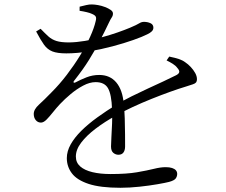

<svg xmlns="http://www.w3.org/2000/svg" viewBox="-20 -811 1040 883"><path d="M533.7 52.6Q441.6 52.6 387.6 34.8Q333.7 16.9 310.5 -14Q287.3 -44.9 287.3 -83.8Q287.3 -115.3 305 -146.9Q322.8 -178.6 354.3 -209.8Q385.9 -241 427.7 -271.2Q469.5 -301.4 516.7 -330.5Q548.3 -349.5 585.1 -367.9Q622 -386.3 659.5 -403.5Q697 -420.7 730.7 -436.4Q764.5 -452.1 790.2 -465.1Q802.7 -471.5 804.3 -479.4Q805.9 -487.4 795.1 -499.1Q788.1 -508.9 774.4 -517.6Q760.7 -526.2 746.1 -533.2L758.4 -550.8Q785.6 -545.2 802.6 -539.6Q819.6 -533.9 832.1 -524.5Q845 -516 857.3 -502.9Q869.6 -489.8 877.7 -475.2Q885.8 -460.6 885.8 -446.5Q885.8 -437.2 881.7 -432Q877.6 -426.9 867.2 -423.4Q856.9 -419.9 836.8 -413.5Q804 -403.7 762.8 -388.9Q721.6 -374.1 677.4 -356.4Q633.2 -338.7 590.7 -319Q548.2 -299.2 513.2 -279.5Q461 -250.6 419.3 -218.9Q377.7 -187.2 353.3 -155Q328.9 -122.9 328.9 -91.1Q328.9 -63.3 348.9 -45.6Q368.9 -28 404.9 -19.3Q440.9 -10.6 488.3 -10.6Q562.5 -10.6 609.6 -18.7Q656.7 -26.8 687.6 -34.5Q718.4 -42.2 741.8 -42.2Q759.5 -42.2 771.3 -38.4Q783.1 -34.6 789 -27.7Q794.9 -20.8 794.9 -11.2Q794.9 -0.2 788.4 9.4Q781.8 19 757.5 25.6Q741.8 29.7 704.7 36.2Q667.6 42.7 622 47.6Q576.5 52.6 533.7 52.6ZM524.5 -99.3Q511.7 -99.3 501.2 -108Q490.6 -116.8 490.6 -137.4Q490.6 -152.1 492.3 -180.2Q493.9 -208.2 495.4 -242.3Q496.9 -276.4 495.3 -308.8Q492.9 -376.8 476.8 -405.1Q460.7 -433.3 419.8 -433.3Q392.6 -433.3 362.6 -417.3Q332.5 -401.4 305.1 -378.4Q277.6 -355.4 256.1 -332.6Q238.9 -314.2 223.3 -294.5Q207.6 -274.8 194.3 -261.2Q180.9 -247.6 168.9 -247.2Q154.5 -247 145 -257.9Q135.4 -268.9 135.2 -286.7Q135 -307.8 159.1 -329.7Q183.1 -351.5 217.2 -386.6Q253.8 -423.2 287.1 -466.8Q320.5 -510.5 348.1 -555.4Q375.8 -600.4 394.4 -641.5Q413.1 -682.6 420 -713.8Q423.8 -727.2 420.4 -734.2Q417.1 -741.3 402.5 -747.3Q393.7 -751.6 378.7 -755.1Q363.7 -758.7 346 -761.4L346.2 -780.3Q361.3 -783.9 376.5 -787.6Q391.7 -791.2 403 -790.5Q414.6 -790.5 430.9 -787.6Q447.2 -784.7 462.9 -778.7Q478.6 -772.7 489 -765.4Q499.5 -758.2 499.5 -748.7Q499.5 -738.7 493.8 -730.6Q488.1 -722.5 480.3 -705.6Q472.5 -689.5 460.1 -664Q447.7 -638.4 434.5 -613.9Q413.9 -575.4 388.2 -533.8Q362.5 -492.3 319.9 -438.4Q316.7 -434.2 318.8 -431.7Q320.9 -429.2 326.1 -431.6Q350.1 -444.5 377.9 -455.4Q405.7 -466.3 436.3 -466.3Q486 -466.3 515 -431.6Q543.9 -396.9 549.1 -333.3Q552.6 -304.4 553.7 -266.2Q554.9 -228 555.1 -192.9Q555.3 -157.8 555.3 -137.9Q555.3 -119.7 547.6 -109.5Q539.9 -99.3 524.5 -99.3ZM285.1 -565.5Q244 -565.5 221.1 -574.4Q198.2 -583.4 182.4 -605.3Q166.7 -627.3 146.2 -666.3L166.7 -678.6Q186.6 -658.1 202.3 -643.7Q217.9 -629.4 239.7 -622.5Q261.4 -615.7 298.4 -615.9Q331.8 -616.4 370.9 -622.9Q410.1 -629.4 448.7 -639.7Q487.3 -650.1 520.7 -661.8Q554 -673.5 577.5 -683.3Q609.8 -697 620.3 -703.8Q630.8 -710.5 642.2 -710.5Q658.4 -710.5 671.9 -704.4Q685.4 -698.4 685.4 -683.7Q685.4 -674.1 678.2 -666.9Q671 -659.7 657.5 -653.3Q635.2 -641.9 592.9 -627Q550.6 -612.1 497.8 -598Q445 -583.9 389.7 -574.7Q334.4 -565.5 285.1 -565.5Z"/></svg>

Font: Noto Serif HK ExtraLight
Style: Regular
Weight: 200
Designer: Ryoko NISHIZUKA 西塚涼子 (kana & ideographs); Frank Grießhammer (Latin, Greek & Cyrillic); Wenlong ZHANG 张文龙 (bopomofo); San
Foundry: Adobe
Version: Version 2.002-H1;hotconv 1.1.0;makeotfexe 2.6.0